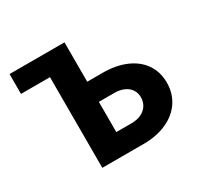

<svg xmlns="http://www.w3.org/2000/svg" viewBox="-151 -886 1097 1064"><g transform="rotate(-30 397.5 -353.5)"><path d="M29.3 -707H380.9V-455.1H478.5Q564 -455.1 627.9 -427.5Q691.9 -399.9 726.3 -349.1Q760.7 -298.3 760.7 -230.5Q760.7 -162.6 726.1 -110.4Q691.4 -58.1 627.4 -29.1Q563.5 0 478.5 0H214.8V-580.1H29.3ZM478.5 -132.8Q515.6 -132.8 542 -146Q568.4 -159.2 582 -181.6Q595.7 -204.1 595.7 -232.4Q595.7 -259.3 582 -280.5Q568.4 -301.8 542 -314Q515.6 -326.2 478.5 -326.2H380.9V-132.8Z"/></g></svg>

Font: Pretendard Std ExtraBold
Style: Regular
Weight: 800
Designer: Base glyphs from Inter by Rasmus Andersson; Hangeul glyphs from Noto Sans CJK(Source Han Sans) by Jang Soo-young and Kan
Foundry: Kil Hyung-jin
Version: Version 1.309